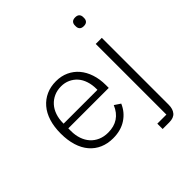

<svg xmlns="http://www.w3.org/2000/svg" viewBox="-243 -903 1272 1272"><g transform="rotate(-45 393.0 -266.5)"><path d="M276 12Q225 12 183.5 -6Q142 -24 112.5 -58.5Q83 -93 67.5 -143Q52 -193 52 -256Q52 -319 67.5 -368.5Q83 -418 112.5 -452.5Q142 -487 183 -505.5Q224 -524 275 -524Q324 -524 364 -505.5Q404 -487 432 -454Q460 -421 475.5 -374.5Q491 -328 491 -272V-245H112V-220Q112 -180 123.5 -146.5Q135 -113 156.5 -89Q178 -65 209 -51.5Q240 -38 279 -38Q391 -38 434 -141L476 -113Q452 -56 400.5 -22Q349 12 276 12ZM275 -476Q238 -476 208 -462.5Q178 -449 156.5 -425Q135 -401 123.5 -367.5Q112 -334 112 -294V-289H429V-297Q429 -337 418 -370.5Q407 -404 386.5 -427Q366 -450 337.5 -463Q309 -476 275 -476Z M636 -512H693V115Q693 154 674 177Q655 200 613 200H551V150H636ZM664 -651Q644 -651 634.5 -661Q625 -671 625 -687V-697Q625 -713 634.5 -723Q644 -733 664 -733Q684 -733 693.5 -723Q703 -713 703 -697V-687Q703 -671 693.5 -661Q684 -651 664 -651Z"/></g></svg>

Font: IBM Plex Thai Light
Style: Regular
Weight: 300
Designer: Mike Abbink, Paul van der Laan, Pieter van Rosmalen, Ben Mitchell, Mark Frömberg
Foundry: Bold Monday
Version: Version 1.0